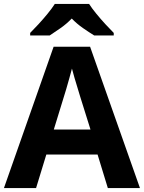

<svg xmlns="http://www.w3.org/2000/svg" viewBox="-20 -954 730 974"><path d="M527 0 475 -170H215L163 0H0L252 -717H437L690 0ZM387 -463Q382 -480 374 -506Q366 -532 358 -559Q350 -586 345 -606Q340 -586 331.5 -556.5Q323 -527 315.5 -500.5Q308 -474 304 -463L253 -297H439ZM432 -934Q446 -912 468.5 -884.5Q491 -857 515 -831Q539 -805 557 -787V-774H458Q432 -790 401 -811.5Q370 -833 344 -860Q318 -833 288 -812Q258 -791 232 -774H133V-787Q152 -806 175.5 -831.5Q199 -857 221.5 -884.5Q244 -912 258 -934Z"/></svg>

Font: Noto Sans Bassa Vah
Style: Regular
Weight: 400
Designer: Monotype Design Team
Foundry: Monotype Imaging Inc.
Version: Version 2.002